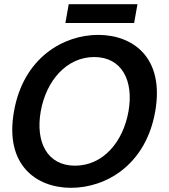

<svg xmlns="http://www.w3.org/2000/svg" viewBox="-20 -883 810 919"><path d="M320 16C487 16 678 -93 723 -350C768 -607 617 -716 450 -716C284 -716 92 -607 47 -350C1 -93 154 16 320 16ZM175 -350C201 -497 299 -610 431 -610C563 -610 621 -497 595 -350C569 -203 473 -90 339 -90C206 -90 149 -203 175 -350ZM293 -773H622L638 -863H309Z"/></svg>

Font: Uncut Sans Semibold
Style: Italic
Weight: 600
Italic angle: -10°
Designer: Kasper Nordkvist
Foundry: Uncut Type
Version: Version 1.111;FEAKit 1.0